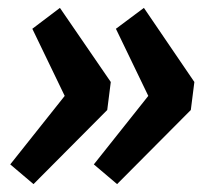

<svg xmlns="http://www.w3.org/2000/svg" viewBox="-20 -513 549 487"><path d="M345 -493 473 -305 464 -234 277 -46 218 -96 377 -296 370 -241 274 -440ZM132 -493 261 -305 252 -234 65 -46 6 -96 165 -296 158 -241 62 -440Z"/></svg>

Font: Bitter Thin
Style: Bold Italic
Weight: 700
Italic angle: -9°
Version: Version 3.021